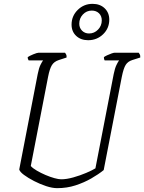

<svg xmlns="http://www.w3.org/2000/svg" viewBox="-20 -978 749 998"><path d="M277 0Q252 0 220 -10.5Q188 -21 157 -37Q126 -53 104.5 -69Q83 -85 80 -97L176 -593Q182 -624 190.5 -641Q199 -658 204 -664H129Q128 -666 126 -670Q124 -674 124 -681Q132 -687 152.5 -695.5Q173 -704 181 -704H318Q320 -701 323.5 -695.5Q327 -690 326 -679L286 -666Q261 -658 249.5 -639Q238 -620 230 -579L140 -115Q151 -103 171.5 -91Q192 -79 216.5 -68.5Q241 -58 263 -52Q285 -46 298 -46Q326 -46 361.5 -56Q397 -66 428.5 -79.5Q460 -93 476 -103L571 -593Q577 -623 585.5 -640.5Q594 -658 599 -664H524Q520 -670 520 -681Q525 -685 536.5 -690.5Q548 -696 559.5 -700Q571 -704 576 -704H701Q703 -701 706.5 -695.5Q710 -690 709 -679L668 -666Q645 -659 633.5 -641Q622 -623 613 -578L519 -94Q492 -72 454.5 -50.5Q417 -29 372.5 -14.5Q328 0 277 0ZM438 -769Q400 -769 376 -791.5Q352 -814 352 -850Q352 -895 384 -926.5Q416 -958 461 -958Q500 -958 524 -935Q548 -912 548 -876Q548 -831 516 -800Q484 -769 438 -769ZM443 -804Q470 -804 489.5 -824Q509 -844 509 -872Q509 -895 494.5 -909Q480 -923 457 -923Q430 -923 411 -903Q392 -883 392 -855Q392 -833 406.5 -818.5Q421 -804 443 -804Z"/></svg>

Font: Texturina 72pt 72pt Thin
Style: Italic
Weight: 100
Italic angle: -11°
Designer: Guillermo Torres Carreño
Foundry: Omnibus-Type
Version: Version 1.002; ttfautohint (v1.8.3)